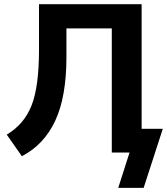

<svg xmlns="http://www.w3.org/2000/svg" viewBox="-20 -739 809 930"><path d="M552.7 170.9 607.4 0H521.5V-601.6H301.8V-462.9Q301.8 -270.5 247.6 -154.3Q193.4 -38.1 85.9 17.6L12.7 -86.9Q96.7 -136.7 132.8 -228Q168.9 -319.3 168.9 -498V-718.8H666V-115.2H768.6L675.8 170.9Z"/></svg>

Font: Min Sans Bold
Style: Regular
Weight: 700
Designer: Jinseong-Kim, NotoSansCJK, Nunito
Foundry: Jinseong-Kim
Version: Version 1.400;Glyphs 3.1.2 (3151)